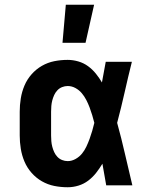

<svg xmlns="http://www.w3.org/2000/svg" viewBox="-20 -780 640 808"><path d="M265 8Q236 8 208.5 2.5Q181 -3 156.5 -17Q132 -31 113 -52.5Q94 -74 83 -100Q72 -126 67.5 -154Q63 -182 63 -210V-310Q63 -338 67.5 -366Q72 -394 83 -420Q94 -446 113 -467.5Q132 -489 156.5 -503Q181 -517 208.5 -522.5Q236 -528 265 -528Q287 -528 309.5 -521.5Q332 -515 350.5 -501.5Q369 -488 383.5 -470Q398 -452 409 -433Q413 -455 417 -476.5Q421 -498 425 -520H535Q519 -456 504.5 -391.5Q490 -327 473 -263Q491 -198 506 -132Q521 -66 537 0H427Q423 -23 419 -45.5Q415 -68 411 -91Q399 -71 384.5 -52.5Q370 -34 351.5 -20Q333 -6 310.5 1Q288 8 265 8ZM265 -102Q282 -102 298 -111Q314 -120 325 -133.5Q336 -147 343.5 -163Q351 -179 357 -195.5Q363 -212 368 -229Q373 -246 377 -263Q373 -279 368 -295.5Q363 -312 357 -328Q351 -344 343 -359.5Q335 -375 324 -388Q313 -401 297.5 -409.5Q282 -418 265 -418Q253 -418 241.5 -413.5Q230 -409 221.5 -400Q213 -391 208 -380Q203 -369 200 -357.5Q197 -346 196 -334Q195 -322 195 -310V-210Q195 -198 196 -186Q197 -174 200 -162.5Q203 -151 208 -140Q213 -129 221.5 -120Q230 -111 241.5 -106.5Q253 -102 265 -102ZM243 -600 257 -760H376L340 -600Z"/></svg>

Font: Iosevka Extrabold Extended
Style: Regular
Weight: 800
Width: 7
Monospace: yes
Designer: Belleve Invis
Foundry: Belleve Invis
Version: Version 32.5.0; ttfautohint (v1.8.4)